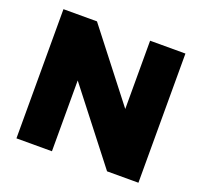

<svg xmlns="http://www.w3.org/2000/svg" viewBox="-122 -839 1028 978"><g transform="rotate(20 392.5 -350.0)"><path d="M61.5 0Q110.4 0 253.9 0Q253.9 -95.7 253.9 -383.8Q329.1 -288.1 552.7 0Q595.7 0 722.7 0Q722.7 -174.8 722.7 -700.2Q674.8 -700.2 531.2 -700.2Q531.2 -607.4 531.2 -330.1Q459 -422.9 243.2 -700.2Q197.3 -700.2 61.5 -700.2Q61.5 -656.2 61.5 -525.4Q61.5 -393.6 61.5 0Z"/></g></svg>

Font: Big-Shock
Style: Black
Weight: 400